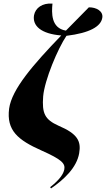

<svg xmlns="http://www.w3.org/2000/svg" viewBox="-20 -831 592 1072"><path d="M265 221C338 171 408 105 422 25C434 -43 413 -84 307 -129C229 -164 214 -199 221 -293C229 -385 303 -560 351 -631C481 -647 543 -683 551 -731C558 -768 518 -791 476 -790C432 -745 389 -702 348 -660C264 -674 268 -760 273 -811C216 -815 178 -787 170 -746C160 -687 209 -642 322 -633C165 -470 46 -333 31 -225C15 -102 81 -49 211 9C326 60 345 82 339 115C334 139 317 169 260 214Z"/></svg>

Font: Noto Serif Display ExtraBold
Style: Italic
Weight: 800
Italic angle: -12°
Designer: Monotype Design Team
Foundry: Monotype Imaging Inc.
Version: Version 2.009